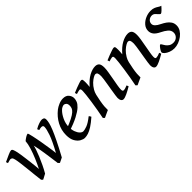

<svg xmlns="http://www.w3.org/2000/svg" viewBox="157 -1271 2104 2104"><g transform="rotate(-45 1209.5 -218.5)"><path d="M642.6 -419.9Q642.6 -400.4 635.7 -371.3Q628.9 -342.3 610.4 -296.1Q591.8 -250 557.6 -179.7Q523.4 -109.4 468.3 -7.8Q460 -3.4 440.4 6.1Q420.9 15.6 411.6 20L394 3.4Q388.7 -37.6 382.3 -84Q376 -130.4 369.1 -175.5Q362.3 -220.7 355.5 -257.8Q348.6 -294.9 342.3 -317.4Q340.3 -301.3 329.1 -267.3Q317.9 -233.4 299.8 -189.7Q281.7 -146 259.5 -99.6Q237.3 -53.2 213.4 -12.2Q207.5 -9.3 195.3 -2.7Q183.1 3.9 170.7 10.5Q158.2 17.1 151.4 20L134.8 3.4Q129.4 -37.6 124 -89.8Q118.7 -142.1 113 -194.3Q107.4 -246.6 101.8 -289.1Q96.2 -331.5 90.8 -353Q85 -379.4 75 -386.2Q64.9 -393.1 56.2 -393.1Q50.3 -393.1 38.6 -389.9Q26.9 -386.7 17.3 -384Q7.8 -381.3 7.8 -381.3L-0.5 -404.3Q41 -423.8 78.1 -440.4Q115.2 -457 128.9 -457Q142.6 -457 149.7 -441.2Q156.7 -425.3 164.6 -390.1Q168 -375 172.4 -345.5Q176.8 -315.9 181.6 -279.3Q186.5 -242.7 190.7 -206.1Q194.8 -169.4 197.8 -140.1Q200.7 -110.8 201.7 -96.2Q227.5 -146.5 252.4 -205.3Q277.3 -264.2 294.4 -319.3Q311.5 -374.5 314 -414.6Q330.1 -429.2 352.8 -443.1Q375.5 -457 387.7 -457Q390.6 -457 395.5 -440.2Q400.4 -423.3 406.2 -397.2Q412.1 -371.1 417.5 -343Q422.9 -314.9 426.8 -293Q434.1 -247.1 443.6 -190.4Q453.1 -133.8 457.5 -87.9Q523.4 -208 547.4 -277.1Q571.3 -346.2 571.3 -380.4Q571.3 -402.3 544.4 -402.3Q529.3 -402.3 505.9 -395L496.1 -418Q530.3 -438.5 560.3 -447.8Q590.3 -457 601.6 -457Q617.7 -457 630.1 -450.7Q642.6 -444.3 642.6 -419.9Z M1024.4 -371.1Q1024.4 -349.6 1014.9 -324.7Q1005.4 -299.8 975.3 -271.7Q945.3 -243.7 885.3 -212.2Q825.2 -180.7 724.1 -146.5L720.7 -187.5Q793 -214.4 835.4 -236.3Q877.9 -258.3 898.4 -276.9Q918.9 -295.4 925.3 -312.5Q931.6 -329.6 931.6 -348.1Q931.6 -376 918.7 -388.4Q905.8 -400.9 890.6 -400.9Q882.8 -400.9 867.2 -394.5Q851.6 -388.2 838.4 -374.5Q806.6 -343.8 782.5 -292.7Q758.3 -241.7 758.3 -188Q758.3 -145.5 770.5 -112.8Q782.7 -80.1 801.3 -61.8Q819.8 -43.5 838.9 -43.5Q859.4 -43.5 897.9 -57.6Q936.5 -71.8 995.6 -119.1Q1001 -116.2 1006.3 -106.9Q1011.7 -97.7 1013.2 -94.2Q960 -47.4 921.4 -22.9Q882.8 1.5 854 10.7Q825.2 20 799.8 20Q776.4 20 747.1 3.7Q717.8 -12.7 696 -49.6Q674.3 -86.4 674.3 -147.9Q674.3 -224.6 710.2 -292Q746.1 -359.4 809.6 -409.7Q832 -427.2 866.5 -442.1Q900.9 -457 934.1 -457Q980 -457 1002.2 -429.9Q1024.4 -402.8 1024.4 -371.1Z M1537.6 -41.5Q1493.2 -15.1 1456.1 2.4Q1418.9 20 1398.4 20Q1381.3 20 1371.3 4.6Q1361.3 -10.7 1361.3 -37.1Q1361.3 -47.4 1365.5 -76.2Q1369.6 -105 1376 -143.1Q1382.3 -181.2 1388.7 -219.5Q1395 -257.8 1399.4 -288.3Q1403.8 -318.8 1403.8 -332Q1403.8 -366.2 1396.7 -379.9Q1389.6 -393.6 1370.6 -393.6Q1361.8 -393.6 1340.1 -381.8Q1318.4 -370.1 1292 -345.7Q1265.6 -321.3 1243.2 -283.2Q1229 -259.8 1220.7 -227.1Q1212.4 -194.3 1204.1 -147Q1196.3 -103.5 1194.1 -74.5Q1191.9 -45.4 1192.9 -18.6Q1184.1 -14.6 1167.2 -7.1Q1150.4 0.5 1134 8.3Q1117.7 16.1 1109.4 20L1092.3 3.4Q1102.1 -44.9 1111.8 -101.3Q1121.6 -157.7 1129.2 -210.9Q1136.7 -264.2 1141.4 -304.7Q1146 -345.2 1146 -362.3Q1146 -384.8 1141.4 -389.9Q1136.7 -395 1127.9 -395Q1120.6 -395 1103.3 -390.1Q1085.9 -385.3 1077.1 -382.3L1069.3 -406.2Q1097.2 -418.5 1127.4 -429.9Q1157.7 -441.4 1181.6 -449.2Q1205.6 -457 1214.4 -457Q1228 -457 1231.4 -446.8Q1234.9 -436.5 1234.9 -401.9Q1234.9 -391.6 1233.4 -371.1Q1231.9 -350.6 1230.5 -338.4Q1283.7 -400.4 1335.9 -428.7Q1388.2 -457 1432.1 -457Q1462.9 -457 1479.2 -439.5Q1495.6 -421.9 1495.6 -374.5Q1495.6 -349.1 1489 -307.6Q1482.4 -266.1 1473.9 -220.5Q1465.3 -174.8 1458.7 -136Q1452.1 -97.2 1452.1 -77.1Q1452.1 -60.5 1456.5 -54.4Q1460.9 -48.3 1469.7 -48.3Q1490.7 -48.3 1528.3 -64.5Z M2043 -41.5Q1998.5 -15.1 1961.4 2.4Q1924.3 20 1903.8 20Q1886.7 20 1876.7 4.6Q1866.7 -10.7 1866.7 -37.1Q1866.7 -47.4 1870.8 -76.2Q1875 -105 1881.3 -143.1Q1887.7 -181.2 1894 -219.5Q1900.4 -257.8 1904.8 -288.3Q1909.2 -318.8 1909.2 -332Q1909.2 -366.2 1902.1 -379.9Q1895 -393.6 1876 -393.6Q1867.2 -393.6 1845.5 -381.8Q1823.7 -370.1 1797.4 -345.7Q1771 -321.3 1748.5 -283.2Q1734.4 -259.8 1726.1 -227.1Q1717.8 -194.3 1709.5 -147Q1701.7 -103.5 1699.5 -74.5Q1697.3 -45.4 1698.2 -18.6Q1689.5 -14.6 1672.6 -7.1Q1655.8 0.5 1639.4 8.3Q1623 16.1 1614.7 20L1597.7 3.4Q1607.4 -44.9 1617.2 -101.3Q1627 -157.7 1634.5 -210.9Q1642.1 -264.2 1646.7 -304.7Q1651.4 -345.2 1651.4 -362.3Q1651.4 -384.8 1646.7 -389.9Q1642.1 -395 1633.3 -395Q1626 -395 1608.6 -390.1Q1591.3 -385.3 1582.5 -382.3L1574.7 -406.2Q1602.5 -418.5 1632.8 -429.9Q1663.1 -441.4 1687 -449.2Q1710.9 -457 1719.7 -457Q1733.4 -457 1736.8 -446.8Q1740.2 -436.5 1740.2 -401.9Q1740.2 -391.6 1738.8 -371.1Q1737.3 -350.6 1735.8 -338.4Q1789.1 -400.4 1841.3 -428.7Q1893.6 -457 1937.5 -457Q1968.3 -457 1984.6 -439.5Q2001 -421.9 2001 -374.5Q2001 -349.1 1994.4 -307.6Q1987.8 -266.1 1979.2 -220.5Q1970.7 -174.8 1964.1 -136Q1957.5 -97.2 1957.5 -77.1Q1957.5 -60.5 1961.9 -54.4Q1966.3 -48.3 1975.1 -48.3Q1996.1 -48.3 2033.7 -64.5Z M2415 -412.1Q2396.5 -390.1 2377 -371.8Q2357.4 -353.5 2349.6 -353.5Q2340.3 -353.5 2329.1 -367.9Q2317.9 -382.3 2302.2 -396.7Q2286.6 -411.1 2264.6 -411.1Q2237.8 -411.1 2217.3 -393.6Q2196.8 -376 2196.8 -347.7Q2196.8 -328.6 2214.4 -310.3Q2231.9 -292 2271.5 -272.9Q2297.9 -260.3 2323.2 -242.7Q2348.6 -225.1 2365.2 -200.4Q2381.8 -175.8 2381.8 -141.1Q2381.8 -107.4 2363.8 -78.1Q2345.7 -48.8 2316.7 -26.9Q2287.6 -4.9 2253.4 7.6Q2219.2 20 2187.5 20Q2153.3 20 2123 8.3Q2092.8 -3.4 2074 -20Q2055.2 -36.6 2055.2 -50.3Q2055.2 -58.1 2065.4 -75.2Q2075.7 -92.3 2088.1 -106.7Q2100.6 -121.1 2107.4 -121.1Q2112.8 -121.1 2119.9 -107.7Q2127 -94.2 2139.4 -76.4Q2151.9 -58.6 2172.1 -45.2Q2192.4 -31.7 2224.1 -31.7Q2257.8 -31.7 2280.5 -53.7Q2303.2 -75.7 2303.2 -107.9Q2303.2 -144 2273.9 -168.5Q2244.6 -192.9 2208 -210.4Q2156.2 -235.4 2136.7 -261.5Q2117.2 -287.6 2117.2 -318.8Q2117.2 -359.9 2144.3 -391.1Q2171.4 -422.4 2211.4 -439.7Q2251.5 -457 2290.5 -457Q2324.2 -457 2345.9 -447.5Q2367.7 -438 2383.5 -427Q2399.4 -416 2415 -412.1Z"/></g></svg>

Font: Gentium Book Plus
Style: Italic
Weight: 400
Italic angle: -8°
Designer: Victor Gaultney, Annie Olsen, Iska Routamaa, Becca Hirsbrunner
Foundry: SIL International
Version: Version 6.101